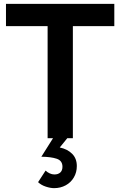

<svg xmlns="http://www.w3.org/2000/svg" viewBox="-20 -717 624 996"><path d="M227 -581.5H11V-697H573V-581.5H358V0H329L290 48Q330 56.5 354.2 80.8Q378.5 105 378.5 144.5Q378.5 177 363.2 203.2Q348 229.5 321 244.2Q294 259 260.5 259Q241.5 259 217.8 251.2Q194 243.5 177.5 228L216.5 168Q226 177 238 182.5Q250 188 262 188Q281.5 188 292.8 177.8Q304 167.5 304 148Q304 116.5 274.2 106.5Q244.5 96.5 194.5 96L255 0H227Z"/></svg>

Font: HK Grotesk
Style: Bold
Weight: 700
Designer: Alfredo Marco Pradil
Foundry: Hanken Design Co.
Version: Version 3.001